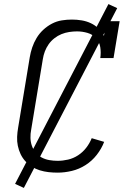

<svg xmlns="http://www.w3.org/2000/svg" viewBox="-20 -839 640 942"><path d="M263 8Q240 8 218 5.5Q196 3 175 -3.5Q154 -10 136 -21.5Q118 -33 104 -48.5Q90 -64 81 -83Q72 -102 67.5 -123.5Q63 -145 64 -167.5Q65 -190 69 -213L126 -558Q130 -582 138 -606Q146 -630 159.5 -652.5Q173 -675 192.5 -693Q212 -711 235 -723Q258 -735 283 -739Q308 -743 333 -743Q357 -743 381 -739Q405 -735 426 -725Q447 -715 463.5 -699Q480 -683 490 -663L502 -735H567L537 -554H472Q476 -581 472 -607Q468 -633 451.5 -651.5Q435 -670 409.5 -677.5Q384 -685 358 -685Q339 -685 319.5 -682Q300 -679 281.5 -671.5Q263 -664 246.5 -651Q230 -638 218.5 -621.5Q207 -605 200 -586.5Q193 -568 190 -548L133 -203Q129 -183 129.5 -162.5Q130 -142 136.5 -123.5Q143 -105 155.5 -90Q168 -75 185 -66Q202 -57 222 -53.5Q242 -50 263 -50Q288 -50 314 -56Q340 -62 363 -77Q386 -92 403 -114Q420 -136 430 -161L491 -143Q478 -109 454.5 -79Q431 -49 399.5 -29Q368 -9 332.5 -0.5Q297 8 263 8ZM97 83 54 63 512 -819 555 -799Z"/></svg>

Font: Iosevka Curly Slab LtEx
Style: Italic
Weight: 300
Width: 7
Italic angle: -9°
Monospace: yes
Designer: Belleve Invis
Foundry: Belleve Invis
Version: Version 11.1.0; ttfautohint (v1.8.3)